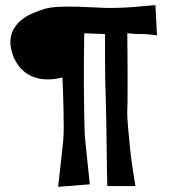

<svg xmlns="http://www.w3.org/2000/svg" viewBox="-20 -726 665 740"><path d="M585 -589.8Q573.2 -591.8 564.5 -592.3Q555.7 -592.8 548.8 -593.8Q541 -594.7 535.2 -594.7H519.5Q503.9 -594.7 470.7 -597.7Q471.7 -516.6 471.7 -460.4Q471.7 -404.3 471.7 -369.1Q471.7 -328.1 470.7 -301.8Q469.7 -275.4 473.6 -234.4Q476.6 -199.2 482.4 -143.6Q488.3 -87.9 502 -8.8H393.6Q391.6 -91.8 391.1 -154.3Q390.6 -216.8 389.6 -258.8Q388.7 -307.6 387.7 -341.8Q386.7 -375 385.7 -415Q384.8 -449.2 384.8 -495.6Q384.8 -542 384.8 -594.7L304.7 -597.7Q302.7 -475.6 303.2 -399.4Q303.7 -323.2 304.7 -279.3Q305.7 -228.5 306.6 -205.1Q308.6 -183.6 311.5 -155.3Q316.4 -104.5 326.2 -15.6L204.1 -5.9Q213.9 -91.8 218.8 -137.7Q221.7 -164.1 223.6 -183.6Q225.6 -204.1 225.6 -237.3Q225.6 -265.6 224.6 -312.5Q223.6 -359.4 220.7 -427.7Q186.5 -418.9 159.7 -419.9Q132.8 -420.9 112.3 -428.2Q91.8 -435.5 76.7 -447.3Q61.5 -459 51.8 -472.7Q27.3 -504.9 20.5 -550.8Q17.6 -585 30.3 -609.4Q43 -633.8 63.5 -649.9Q84 -666 108.9 -676.3Q133.8 -686.5 154.3 -692.4Q174.8 -698.2 208 -699.7Q241.2 -701.2 277.3 -700.2Q313.5 -699.2 348.1 -697.3Q382.8 -695.3 407.2 -695.3Q430.7 -695.3 459.5 -696.8Q488.3 -698.2 514.2 -700.7Q540 -703.1 558.1 -704.6Q576.2 -706.1 579.1 -706.1Z"/></svg>

Font: Lakki Reddy
Style: Regular
Weight: 400
Designer: Appaji Ambarisha Darbha
Version: Version 1.0.4; ttfautohint (v1.2.42-39fb)